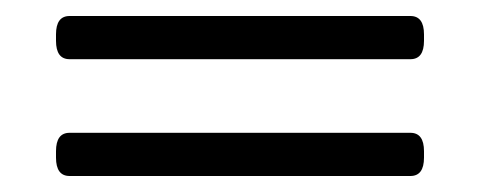

<svg xmlns="http://www.w3.org/2000/svg" viewBox="-20 -351 600 240"><path d="M67 -131Q50 -131 50 -154V-162Q50 -185 67 -185H493Q510 -185 510 -162V-154Q510 -131 493 -131ZM67 -277Q50 -277 50 -300V-308Q50 -331 67 -331H493Q510 -331 510 -308V-300Q510 -277 493 -277Z"/></svg>

Font: Asap Light
Style: Regular
Weight: 300
Designer: Pablo Cosgaya
Foundry: Omnibus-Type
Version: Version 3.001